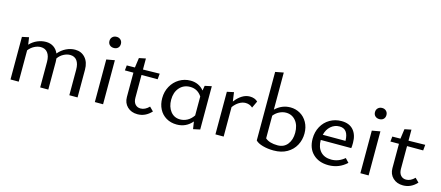

<svg xmlns="http://www.w3.org/2000/svg" viewBox="-50 -1246 4088 1781"><g transform="rotate(15 1993.5 -355.5)"><path d="M718 -266V0H639V-245Q639 -301 616.5 -332Q594 -363 550 -363Q520 -363 488.5 -346.5Q457 -330 435 -299Q437 -279 437 -266V0H359V-245Q359 -301 335.5 -332Q312 -363 269 -363Q239 -363 207.5 -347Q176 -331 153 -301V0H74V-409L139 -423L149 -354Q181 -388 221.5 -405Q262 -422 303 -422Q345 -422 376 -401.5Q407 -381 423 -343Q456 -382 498 -402Q540 -422 583 -422Q643 -422 680.5 -380Q718 -338 718 -266Z M868 -583Q868 -607 883.5 -622Q899 -637 924 -637Q947 -637 962.5 -622Q978 -607 978 -583Q978 -559 963 -544.5Q948 -530 924 -530Q899 -530 883.5 -544.5Q868 -559 868 -583ZM884 -409 963 -423V0H884Z M1427 -55Q1370 7 1294 7Q1234 7 1196.5 -29Q1159 -65 1159 -122V-356H1077L1082 -405L1160 -406L1173 -500L1237 -513V-407L1397 -410L1392 -355H1237V-136Q1237 -96 1256.5 -74Q1276 -52 1308 -52Q1351 -52 1390 -92Z M1894 -423V-7L1829 7L1818 -64Q1760 5 1670 5Q1613 5 1569 -21Q1525 -47 1501.5 -93Q1478 -139 1478 -197Q1478 -260 1506.5 -311.5Q1535 -363 1584 -392.5Q1633 -422 1692 -422Q1732 -422 1765 -406.5Q1798 -391 1821 -362L1829 -409ZM1815 -121V-303Q1774 -365 1703 -365Q1640 -365 1601 -320.5Q1562 -276 1562 -205Q1562 -137 1596.5 -93Q1631 -49 1689 -49Q1724 -49 1757 -66.5Q1790 -84 1815 -121Z M2337 -394 2306 -328Q2278 -354 2238 -354Q2207 -354 2176.5 -335.5Q2146 -317 2121 -283V0H2042V-409L2107 -423L2119 -336Q2150 -377 2186 -399.5Q2222 -422 2260 -422Q2309 -422 2337 -394Z M2838 -221Q2838 -160 2810.5 -108.5Q2783 -57 2729.5 -26Q2676 5 2601 5Q2544 5 2496 -8.5Q2448 -22 2427 -45V-703L2506 -718V-362Q2569 -422 2651 -422Q2701 -422 2744 -397.5Q2787 -373 2812.5 -327Q2838 -281 2838 -221ZM2753 -205Q2753 -278 2717 -321Q2681 -364 2624 -364Q2592 -364 2560.5 -348.5Q2529 -333 2506 -304V-86Q2546 -51 2624 -51Q2685 -51 2719 -94.5Q2753 -138 2753 -205Z M3302 -64Q3228 5 3127 5Q3035 5 2979 -48.5Q2923 -102 2923 -195Q2923 -260 2951.5 -312Q2980 -364 3030 -393Q3080 -422 3141 -422Q3216 -422 3255.5 -377Q3295 -332 3295 -254Q3295 -219 3292 -203H2999Q2999 -132 3036 -92Q3073 -52 3140 -52Q3209 -52 3267 -101ZM3005 -254H3223Q3221 -369 3136 -369Q3088 -369 3052.5 -337.5Q3017 -306 3005 -254Z M3418 -583Q3418 -607 3433.5 -622Q3449 -637 3474 -637Q3497 -637 3512.5 -622Q3528 -607 3528 -583Q3528 -559 3513 -544.5Q3498 -530 3474 -530Q3449 -530 3433.5 -544.5Q3418 -559 3418 -583ZM3434 -409 3513 -423V0H3434Z M3977 -55Q3920 7 3844 7Q3784 7 3746.5 -29Q3709 -65 3709 -122V-356H3627L3632 -405L3710 -406L3723 -500L3787 -513V-407L3947 -410L3942 -355H3787V-136Q3787 -96 3806.5 -74Q3826 -52 3858 -52Q3901 -52 3940 -92Z"/></g></svg>

Font: Ysabeau Infant Medium
Style: Regular
Weight: 500
Designer: Christian Thalmann (Catharsis Fonts)
Version: Version 0.003